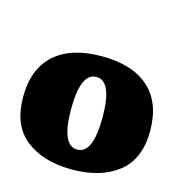

<svg xmlns="http://www.w3.org/2000/svg" viewBox="-118 -915 982 1032"><g transform="rotate(15 373.5 -399.0)"><path d="M20 -299Q20 -456 111.5 -538Q203 -620 373.5 -620Q544 -620 635.5 -538Q727 -456 727 -299Q727 -142 630.5 -66Q534 10 373.5 10Q213 10 116.5 -66Q20 -142 20 -299ZM461 -303Q461 -505 373.5 -505Q286 -505 286 -303Q286 -101 373.5 -101Q461 -101 461 -303ZM363 -808H389Q422 -808 441.5 -796.5Q461 -785 477 -759L542 -653H438L376 -715L314 -653H210L275 -759Q291 -785 310.5 -796.5Q330 -808 363 -808ZM363 -808Q330 -808 310.5 -796.5Q291 -785 275 -759L210 -653H314L376 -715L438 -653H542L477 -759Q461 -785 441.5 -796.5Q422 -808 389 -808Z"/></g></svg>

Font: Wendy One
Style: Regular
Weight: 400
Designer: Alejandro Inler
Foundry: Alejandro Inler
Version: 1.001